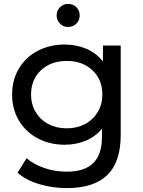

<svg xmlns="http://www.w3.org/2000/svg" viewBox="-20 -763 730 983"><path d="M598 -530H507V-448C485 -476.7 456.8 -498.3 422.5 -513C388.2 -527.7 351 -535 311 -535C260.3 -535 214.5 -524.3 173.5 -503C132.5 -481.7 100.3 -451.5 77 -412.5C53.7 -373.5 42 -329 42 -279C42 -229 53.7 -184.5 77 -145.5C100.3 -106.5 132.5 -76.2 173.5 -54.5C214.5 -32.8 260.3 -22 311 -22C349.7 -22 385.5 -28.8 418.5 -42.5C451.5 -56.2 479.3 -76.7 502 -104V-62C502 -2 487.2 42.7 457.5 72C427.8 101.3 382 116 320 116C281.3 116 243.8 109.8 207.5 97.5C171.2 85.2 140.7 68.3 116 47L70 121C98 146.3 134.7 165.8 180 179.5C225.3 193.2 273 200 323 200C414.3 200 483 177.8 529 133.5C575 89.2 598 20.7 598 -72ZM415.5 -128C387.8 -113.3 356.7 -106 322 -106C286.7 -106 255.2 -113.3 227.5 -128C199.8 -142.7 178.2 -163.2 162.5 -189.5C146.8 -215.8 139 -245.7 139 -279C139 -330.3 156 -371.8 190 -403.5C224 -435.2 268 -451 322 -451C375.3 -451 419 -435.2 453 -403.5C487 -371.8 504 -330.3 504 -279C504 -245.7 496.2 -215.8 480.5 -189.5C464.8 -163.2 443.2 -142.7 415.5 -128ZM287 -642C298.3 -630.7 312.3 -625 329 -625C345.7 -625 359.7 -630.7 371 -642C382.3 -653.3 388 -667.3 388 -684C388 -700.7 382.3 -714.7 371 -726C359.7 -737.3 345.7 -743 329 -743C312.3 -743 298.3 -737.3 287 -726C275.7 -714.7 270 -700.7 270 -684C270 -667.3 275.7 -653.3 287 -642Z"/></svg>

Font: ICO Headline
Style: Regular
Weight: 500
Designer: Julieta Ulanovsky
Foundry: Julieta Ulanovsky
Version: Version 7.200